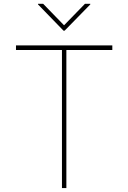

<svg xmlns="http://www.w3.org/2000/svg" viewBox="-20 -959 653 979"><path d="M61.5 -704.1V-727.5H552.7V-704.1H318.4V0H295.9V-704.1ZM200.2 -939.5 306.6 -830.1 413.1 -939.5H440.4V-936.5L309.6 -802.7H303.7L173.8 -936.5V-939.5Z"/></svg>

Font: Inter Tight Thin
Style: Regular
Weight: 250
Designer: Rasmus Andersson
Foundry: rsms
Version: Version 3.004